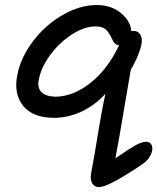

<svg xmlns="http://www.w3.org/2000/svg" viewBox="-20 -530 632 772"><path d="M377 222.2Q359.9 222.2 350.8 207Q341.8 191.9 346.2 167Q359.9 95.7 374.5 4.4Q389.2 -86.9 403.8 -152.8Q360.8 -106 307.1 -81.1Q253.4 -56.2 198.2 -56.2Q111.8 -56.2 73 -104.7Q34.2 -153.3 49.8 -229Q63.5 -299.8 113.5 -365.2Q163.6 -430.7 232.7 -470.2Q301.8 -509.8 369.1 -509.8Q426.3 -509.8 465.6 -477.8Q504.9 -445.8 507.8 -404.8Q508.8 -404.8 511.7 -405.3Q514.6 -405.8 516.1 -405.8Q535.6 -405.8 544.4 -390.4Q553.2 -375 548.8 -352.1Q538.1 -303.2 505.9 -250Q495.6 -192.9 477.5 -83.5Q459.5 25.9 443.8 106.9Q503.4 65.4 527.6 52.7Q551.8 40 568.8 40Q582 40 588.1 50.3Q594.2 60.5 591.8 76.2Q585 105.5 557.1 127Q509.3 160.2 455.6 191.2Q401.9 222.2 377 222.2ZM136.2 -210.9Q128.9 -177.7 146.5 -159.9Q164.1 -142.1 203.1 -141.1Q275.4 -142.1 344.5 -197.3Q413.6 -252.4 459 -348.1Q439.9 -349.6 431.2 -372.1Q417.5 -401.4 404.1 -412.6Q390.6 -423.8 363.8 -423.8Q319.8 -423.8 270 -392.1Q220.2 -360.4 183.1 -310.5Q146 -260.7 136.2 -210.9Z"/></svg>

Font: Shantell Sans Irregular Bouncy
Style: Italic
Weight: 400
Italic angle: -11.31°
Designer: Stephen Nixon, Anya Danilova, Shantell Martin
Foundry: Arrow Type
Version: Version 1.006;[9816181b4]